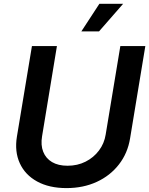

<svg xmlns="http://www.w3.org/2000/svg" viewBox="-20 -967 775 998"><path d="M325.7 10.7Q235.4 10.7 172.9 -23.7Q110.4 -58.1 82.8 -118.7Q55.2 -179.2 67.9 -256.8L146 -727.5H275.9L198.7 -258.8Q190.9 -212.9 204.6 -178.2Q218.3 -143.6 250.5 -124.5Q282.7 -105.5 331.1 -105.5Q382.8 -105.5 424.8 -126.7Q466.8 -147.9 494.4 -184.6Q522 -221.2 529.3 -267.6L605.5 -727.5H735.4L656.2 -248Q643.6 -170.4 598.1 -112.1Q552.7 -53.7 482.7 -21.5Q412.6 10.7 325.7 10.7ZM402.8 -803.7 496.6 -947.3H620.1L494.6 -803.7Z"/></svg>

Font: Inter 17pt SemiBold
Style: Italic
Weight: 600
Italic angle: -9.3988°
Version: Version 4.001;git-66647c0bb